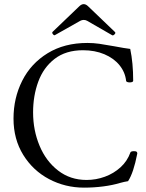

<svg xmlns="http://www.w3.org/2000/svg" viewBox="-20 -881 696 915"><path d="M44.4 -315.9Q44.4 -413.6 85.7 -495.8Q127 -578.1 206.8 -627.2Q286.6 -676.3 396.5 -676.3Q425.3 -676.3 452.9 -672.4Q480.5 -668.5 523.9 -660.6Q574.7 -650.9 600.6 -647.9Q614.7 -581.5 614.7 -496.1Q614.7 -492.2 609.9 -490.2Q605 -488.3 598.1 -488.3Q591.3 -488.3 586.4 -490.2Q581.5 -492.2 581.1 -495.1Q576.7 -536.6 549.6 -570.1Q522.5 -603.5 477.3 -622.6Q432.1 -641.6 375.5 -641.6Q293.5 -641.6 240.2 -600.3Q187 -559.1 162.4 -491.9Q137.7 -424.8 137.7 -345.2Q137.7 -260.3 168.5 -186.5Q199.2 -112.8 257.1 -68.1Q314.9 -23.4 392.6 -23.4Q437.5 -23.4 479.7 -38.8Q522 -54.2 554.4 -83.7Q586.9 -113.3 601.6 -154.8Q602.5 -157.7 607.4 -159.2Q612.3 -160.6 618.2 -160.6Q628.4 -160.6 631.3 -157.7Q634.3 -154.8 634.3 -149.4Q616.2 -56.6 590.3 -17.6Q571.3 -14.6 552.7 -9.3Q517.1 1.5 472.7 7.3Q428.2 13.2 380.4 13.2Q291 13.2 214.1 -27.3Q137.2 -67.9 90.8 -142.8Q44.4 -217.8 44.4 -315.9ZM242.2 -713.9Q240.2 -712.9 239.3 -712.9Q236.3 -712.9 232.4 -717.8Q229 -721.2 229 -725.1Q229 -727.5 230.5 -729L357.4 -850.6Q368.2 -861.3 378.9 -861.3Q389.6 -861.3 400.4 -850.6L527.3 -729Q529.8 -726.6 529.8 -724.1Q529.8 -721.2 525.4 -716.8Q521 -712.4 517.6 -712.4Q515.1 -712.4 513.2 -713.9L395.5 -781.7Q387.7 -786.1 378.9 -786.1Q370.6 -786.1 362.3 -781.7Z"/></svg>

Font: JuniusX
Style: Regular
Weight: 400
Designer: Peter S. Baker
Foundry: Briery Creek Software
Version: Version 1.004